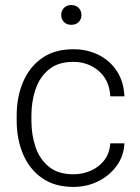

<svg xmlns="http://www.w3.org/2000/svg" viewBox="-20 -734 556 764"><path d="M272 -40.5Q308.6 -40.5 341.1 -54.7Q373.5 -68.8 394.8 -96.2Q416 -123.5 418.9 -163.6H475.1Q472.7 -113.3 444.3 -74.2Q416 -35.2 370.8 -12.7Q325.7 9.8 272 9.8Q197.8 9.8 147.5 -25.4Q97.2 -60.5 71.8 -120.4Q46.4 -180.2 46.4 -253.9V-274.4Q46.4 -348.6 72 -408.4Q97.7 -468.3 147.7 -503.2Q197.8 -538.1 271.5 -538.1Q328.1 -538.1 373.3 -515.1Q418.5 -492.2 445.6 -450.2Q472.7 -408.2 475.1 -350.6H418.9Q415.5 -414.6 373.3 -451.2Q331.1 -487.8 271.5 -487.8Q211.4 -487.8 174.8 -457.8Q138.2 -427.7 121.6 -379.2Q105 -330.6 105 -274.4V-253.9Q105 -197.8 121.3 -149.2Q137.7 -100.6 174.6 -70.6Q211.4 -40.5 272 -40.5ZM223.6 -674.3Q223.6 -690.9 234.4 -702.4Q245.1 -713.9 263.7 -713.9Q282.2 -713.9 293.2 -702.4Q304.2 -690.9 304.2 -674.3Q304.2 -657.7 293.2 -646.5Q282.2 -635.3 263.7 -635.3Q245.1 -635.3 234.4 -646.5Q223.6 -657.7 223.6 -674.3Z"/></svg>

Font: Vazirmatn RD ExtraLight
Style: Regular
Weight: 200
Designer: Saber Rastikerdar
Foundry: Saber Rastikerdar
Version: Version 32.102